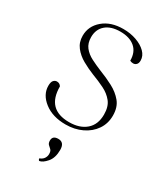

<svg xmlns="http://www.w3.org/2000/svg" viewBox="-168 -538 708 815"><g transform="rotate(30 185.5 -130.0)"><path d="M180 12Q116 12 75.5 -19.5Q35 -51 35 -94Q35 -113 42 -120.5Q49 -128 58 -128Q72 -128 79 -116Q79 -4 188 -4Q240 -4 270.5 -30.5Q301 -57 301 -106Q301 -145 283 -167.5Q265 -190 236.5 -204Q208 -218 176 -230Q146 -242 118.5 -257.5Q91 -273 73 -296Q55 -319 55 -351Q55 -398 92.5 -430Q130 -462 191 -462Q226 -462 255.5 -451.5Q285 -441 303 -423Q321 -405 321 -382Q321 -369 314.5 -362.5Q308 -356 299 -356Q290 -356 283 -360Q283 -402 257 -424Q231 -446 186 -446Q140 -446 114.5 -424Q89 -402 89 -364Q89 -334 104 -315Q119 -296 143.5 -283.5Q168 -271 195 -260Q229 -247 261.5 -230Q294 -213 315 -187.5Q336 -162 336 -121Q336 -82 315.5 -52Q295 -22 259.5 -5Q224 12 180 12ZM161 202Q156 199 156 192Q170 187 176.5 177Q183 167 183 156Q183 141 176.5 135Q170 129 163.5 123Q157 117 157 104Q157 80 185 80Q215 80 215 117Q215 156 196 178Q177 200 161 202Z"/></g></svg>

Font: Petrona Thin
Style: Regular
Weight: 100
Designer: Ringo R. Seeber
Foundry: Ringo R. Seeber
Version: Version 2.001; ttfautohint (v1.8.3)